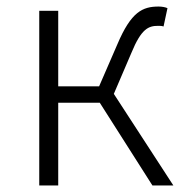

<svg xmlns="http://www.w3.org/2000/svg" viewBox="-20 -567 568 587"><path d="M100 0H158V-253H285L446 0H510L328 -280L382 -406C412 -479 434 -488 463 -488C471 -488 474 -488 480 -486L492 -542C486 -545 475 -547 465 -547C416 -547 381 -531 339 -432L283 -303H158V-534H100Z"/></svg>

Font: Noto Sans SC Light
Style: Regular
Weight: 300
Designer: Ryoko NISHIZUKA 西塚涼子 (kana, bopomofo & ideographs); Paul D. Hunt (Latin, Greek & Cyrillic); Sandoll Communications 산돌커뮤니
Foundry: Adobe
Version: Version 2.004;hotconv 1.0.118;makeotfexe 2.5.65603